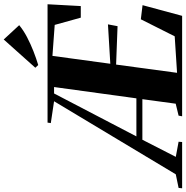

<svg xmlns="http://www.w3.org/2000/svg" viewBox="-102 -1022 1025 1060"><g transform="rotate(-90 411.0 -492.5)"><path d="M-99 0 -97 -19.5 -22 -35 381.5 -707 261 -725 263.5 -743H917L907 -559.5H843L803 -703.5L632 -716L588.5 -396.5L806 -409.5L796 -356.5L584 -364.5L538.5 -28L740 -41L834 -228L912 -218.5L853 0H298.5L302 -19.5L368 -35.5L393 -219.5H169L74.5 -35L158 -19.5L156.5 0ZM187.5 -252.5H397.5L460 -707H424.5ZM581.5 -794.5 566.5 -810.5 722.5 -985 801.5 -899.5Q772.5 -875.5 735 -856Q697.5 -836.5 658 -821Q618.5 -805.5 581.5 -794.5Z"/></g></svg>

Font: Merriweather 144pt ExtraBold
Style: Italic
Weight: 800
Italic angle: -7.8°
Version: Version 2.101